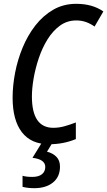

<svg xmlns="http://www.w3.org/2000/svg" viewBox="-20 -745 561 1005"><path d="M237 10Q143 10 94.5 -53Q46 -116 46 -234Q46 -296 59 -364Q72 -432 98.5 -496Q125 -560 165 -611.5Q205 -663 258.5 -694Q312 -725 379 -725Q464 -725 521 -685L475 -606Q454 -621 430.5 -629.5Q407 -638 379 -638Q331 -638 293.5 -610.5Q256 -583 228.5 -538.5Q201 -494 183 -440.5Q165 -387 156 -334.5Q147 -282 147 -240Q147 -76 259 -76Q288 -76 317 -84Q346 -92 377 -104V-17Q312 10 237 10ZM160 240Q125 240 98 233V175Q107 178 120.5 179.5Q134 181 149 181Q182 181 199.5 167Q217 153 217 129Q217 89 150 81L200 0H256L226 49Q255 56 274.5 75Q294 94 294 127Q294 181 257 210.5Q220 240 160 240Z"/></svg>

Font: Noto Sans Condensed Medium
Style: Italic
Weight: 500
Width: 3
Italic angle: -12°
Designer: Monotype Design Team
Foundry: Monotype Imaging Inc.
Version: Version 2.013; ttfautohint (v1.8.4.7-5d5b)